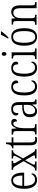

<svg xmlns="http://www.w3.org/2000/svg" viewBox="1635 -2441 816 4126"><g transform="rotate(-90 2043.0 -378.0)"><path d="M237 10Q148 10 98.5 -61.5Q49 -133 49 -263Q49 -404 95.5 -474Q142 -544 228 -544Q308 -544 352 -480Q396 -416 396 -298V-267H111Q112 -147 147.5 -90Q183 -33 246 -33Q292 -33 321 -57Q350 -81 365 -113Q371 -110 375.5 -103.5Q380 -97 380 -85Q380 -67 364 -44.5Q348 -22 316.5 -6Q285 10 237 10ZM334 -306Q333 -395 308.5 -450Q284 -505 229 -505Q172 -505 144 -452Q116 -399 112 -306Z M441 0V-32H451Q482 -32 498 -42.5Q514 -53 535 -89L643 -277L539 -454Q521 -483 506 -493.5Q491 -504 468 -504H457V-536H651V-504H640Q612 -504 604 -498Q596 -492 596 -482Q596 -473 602 -461Q608 -449 619 -430L682 -320L736 -422Q746 -442 752.5 -456.5Q759 -471 759 -482Q759 -495 749 -499.5Q739 -504 716 -504H699V-536H878V-504H871Q844 -504 828.5 -494.5Q813 -485 791 -448L702 -290L826 -82Q844 -51 858.5 -41.5Q873 -32 892 -32H901V0H702V-32H719Q746 -32 756.5 -38Q767 -44 767 -56Q767 -66 759.5 -79.5Q752 -93 735 -121L663 -246L592 -115Q582 -96 575 -82Q568 -68 568 -55Q568 -43 577.5 -37.5Q587 -32 614 -32H636V0Z M1094 10Q1036 10 1010 -23.5Q984 -57 984 -143V-498H918V-525Q960 -529 981 -555Q994 -570 1000.5 -594Q1007 -618 1011 -658H1045V-536H1155V-498H1045V-141Q1045 -79 1061 -54.5Q1077 -30 1109 -30Q1124 -30 1136.5 -32Q1149 -34 1163 -37V-1Q1150 3 1132 6.5Q1114 10 1094 10Z M1216 0V-32H1221Q1258 -32 1273.5 -43.5Q1289 -55 1289 -106V-433Q1289 -481 1273 -492.5Q1257 -504 1219 -504H1214V-536H1338L1347 -431H1350Q1361 -460 1375.5 -486Q1390 -512 1413 -528.5Q1436 -545 1471 -545Q1512 -545 1531.5 -525.5Q1551 -506 1551 -476Q1551 -452 1538 -437Q1525 -422 1496 -422Q1496 -459 1486.5 -479Q1477 -499 1448 -499Q1424 -499 1405.5 -478.5Q1387 -458 1375 -424.5Q1363 -391 1357 -351.5Q1351 -312 1351 -275V-103Q1351 -54 1366.5 -43Q1382 -32 1419 -32H1439V0Z M1714 10Q1660 10 1624 -29Q1588 -68 1588 -148Q1588 -227 1635.5 -265Q1683 -303 1782 -306L1851 -309V-372Q1851 -436 1833.5 -471Q1816 -506 1763 -506Q1712 -506 1693 -476Q1674 -446 1674 -391Q1623 -391 1623 -445Q1623 -489 1661 -516.5Q1699 -544 1766 -544Q1840 -544 1876.5 -504.5Q1913 -465 1913 -372V-110Q1913 -61 1924 -46.5Q1935 -32 1965 -32H1968V0H1866L1857 -91H1852Q1837 -63 1819 -40Q1801 -17 1776 -3.5Q1751 10 1714 10ZM1729 -31Q1766 -31 1793.5 -52.5Q1821 -74 1836.5 -109.5Q1852 -145 1852 -188V-277L1792 -274Q1713 -271 1682 -238Q1651 -205 1651 -145Q1651 -94 1669.5 -62.5Q1688 -31 1729 -31Z M2240 10Q2187 10 2145.5 -17.5Q2104 -45 2080 -105Q2056 -165 2056 -264Q2056 -371 2079.5 -432Q2103 -493 2144 -518.5Q2185 -544 2237 -544Q2301 -544 2339 -515.5Q2377 -487 2377 -440Q2377 -414 2362.5 -404Q2348 -394 2321 -394Q2321 -442 2302.5 -474Q2284 -506 2237 -506Q2201 -506 2174.5 -484.5Q2148 -463 2133 -410.5Q2118 -358 2118 -265Q2118 -148 2151.5 -90.5Q2185 -33 2248 -33Q2294 -33 2323 -59.5Q2352 -86 2366 -119Q2378 -108 2378 -86Q2378 -66 2363 -43.5Q2348 -21 2317.5 -5.5Q2287 10 2240 10Z M2644 10Q2591 10 2549.5 -17.5Q2508 -45 2484 -105Q2460 -165 2460 -264Q2460 -371 2483.5 -432Q2507 -493 2548 -518.5Q2589 -544 2641 -544Q2705 -544 2743 -515.5Q2781 -487 2781 -440Q2781 -414 2766.5 -404Q2752 -394 2725 -394Q2725 -442 2706.5 -474Q2688 -506 2641 -506Q2605 -506 2578.5 -484.5Q2552 -463 2537 -410.5Q2522 -358 2522 -265Q2522 -148 2555.5 -90.5Q2589 -33 2652 -33Q2698 -33 2727 -59.5Q2756 -86 2770 -119Q2782 -108 2782 -86Q2782 -66 2767 -43.5Q2752 -21 2721.5 -5.5Q2691 10 2644 10Z M2947 -648Q2930 -648 2919 -658.5Q2908 -669 2908 -698Q2908 -726 2919 -737Q2930 -748 2947 -748Q2964 -748 2975.5 -737Q2987 -726 2987 -698Q2987 -669 2975.5 -658.5Q2964 -648 2947 -648ZM2836 0V-32H2852Q2890 -32 2905.5 -43.5Q2921 -55 2921 -103V-431Q2921 -479 2906.5 -491.5Q2892 -504 2856 -504H2848V-536H2982V-106Q2982 -56 2997 -44Q3012 -32 3051 -32H3065V0Z M3312 10Q3224 10 3174 -58Q3124 -126 3124 -268Q3124 -544 3314 -544Q3404 -544 3452 -476Q3500 -408 3500 -268Q3500 -126 3452 -58Q3404 10 3312 10ZM3313 -29Q3382 -29 3410 -90.5Q3438 -152 3438 -268Q3438 -386 3409.5 -445Q3381 -504 3313 -504Q3244 -504 3215.5 -445Q3187 -386 3187 -268Q3187 -151 3216.5 -90Q3246 -29 3313 -29ZM3281 -619Q3303 -656 3324 -694Q3345 -732 3358 -766H3432V-756Q3422 -739 3399.5 -711.5Q3377 -684 3351 -655.5Q3325 -627 3302 -606H3281Z M3575 0V-32H3585Q3623 -32 3638.5 -44Q3654 -56 3654 -105V-433Q3654 -481 3638.5 -492.5Q3623 -504 3587 -504H3579V-536H3706L3713 -455H3716Q3739 -503 3770.5 -523.5Q3802 -544 3850 -544Q3920 -544 3955.5 -498.5Q3991 -453 3991 -355V-105Q3991 -72 3997 -56.5Q4003 -41 4017 -36.5Q4031 -32 4056 -32H4062V0H3930V-355Q3930 -421 3908 -460Q3886 -499 3832 -499Q3771 -499 3743 -450.5Q3715 -402 3715 -326V-102Q3715 -54 3730.5 -43Q3746 -32 3783 -32H3790V0Z"/></g></svg>

Font: Noto Serif Tamil Condensed Light
Style: Italic
Weight: 300
Width: 3
Italic angle: -12°
Designer: Indian Type Foundry, Tom Grace, and the Monotype Design Team
Foundry: Monotype Imaging Inc.
Version: Version 2.003; ttfautohint (v1.8.4.7-5d5b)